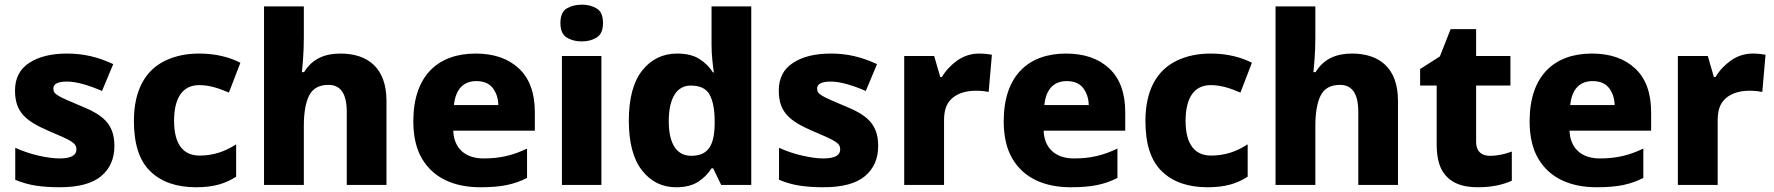

<svg xmlns="http://www.w3.org/2000/svg" viewBox="-20 -787 7549 817"><path d="M466.8 -166C466.8 -262.2 415 -299.8 319.8 -337.9C225.6 -377.9 207 -385.3 207 -410.2C207 -430.2 226.6 -439.9 265.1 -439.9C306.2 -439.9 359.4 -423.8 414.1 -399.9L461.9 -514.2C395.5 -544.9 335.4 -559.1 265.1 -559.1C198.2 -559.1 145 -545.9 104.5 -519.5C64 -493.2 43.9 -454.1 43.9 -401.9C43.9 -309.6 89.8 -272 187 -230C287.6 -187.5 305.2 -178.2 305.2 -150.9C305.2 -127 283.7 -112.8 232.9 -112.8C209 -112.8 179.7 -116.7 145 -124.5C110.4 -132.3 76.7 -143.6 44.9 -158.2V-22C74.2 -9.8 103.5 -1.5 132.3 2.9C161.1 7.3 195.3 9.8 233.9 9.8C314 9.8 373 -5.9 410.6 -37.6C448.2 -69.3 466.8 -111.8 466.8 -166Z M814 9.8C890.1 9.8 939.5 -5.9 984.9 -35.2V-172.9C938 -142.1 887.7 -125 829.1 -125C762.2 -125 720.7 -169.9 720.7 -272.9C720.7 -374.5 759.8 -424.8 827.6 -424.8C869.1 -424.8 907.2 -413.1 954.1 -393.1L1002.9 -520C957.5 -543 899.9 -559.1 827.6 -559.1C773.9 -559.1 726.1 -549.3 684.1 -529.3C600.1 -489.3 549.8 -405.3 549.8 -272C549.8 -173.8 573.2 -102.5 620.1 -57.6C666.5 -12.7 731.4 9.8 814 9.8Z M1272.9 -759.8H1103.5V0H1272.9V-251C1272.9 -307.1 1280.3 -350.1 1295.4 -380.4C1310.5 -410.6 1337.9 -425.8 1377.9 -425.8C1429.7 -425.8 1455.6 -387.7 1455.6 -311V0H1624.5V-357.9C1624.5 -499.5 1543.5 -559.1 1428.7 -559.1C1362.3 -559.1 1308.6 -537.1 1273.9 -480H1264.6C1267.1 -503.9 1272.9 -560.5 1272.9 -627Z M2003.9 -559.1C1844.2 -559.1 1738.8 -465.3 1738.8 -271C1738.8 -207 1751 -153.8 1775.4 -112.3C1824.2 -28.8 1913.1 9.8 2023.9 9.8C2068.4 9.8 2106 6.8 2136.2 0.5C2166.5 -5.9 2195.3 -15.6 2222.7 -29.8V-154.8C2161.6 -125.5 2107.4 -112.8 2037.6 -112.8C1957 -112.8 1911.1 -158.7 1908.7 -231H2255.9V-309.1C2255.9 -391.1 2233.4 -453.1 2188 -495.6C2142.6 -538.1 2081.1 -559.1 2003.9 -559.1ZM2006.8 -441.9C2038.1 -441.9 2061.5 -432.1 2076.7 -412.6C2091.8 -392.6 2100.1 -368.7 2100.6 -339.8H1911.6C1918.9 -410.6 1954.6 -441.9 2006.8 -441.9Z M2456.1 -767.1C2430.7 -767.1 2409.2 -761.7 2391.6 -751C2373.5 -740.2 2364.7 -719.7 2364.7 -689C2364.7 -659.2 2373.5 -638.7 2391.6 -627.4C2409.2 -616.2 2430.7 -610.8 2456.1 -610.8C2480 -610.8 2501 -616.2 2519 -627.4C2537.1 -638.7 2545.9 -659.2 2545.9 -689C2545.9 -719.7 2537.1 -740.2 2519 -751C2501 -761.7 2480 -767.1 2456.1 -767.1ZM2371.1 -548.8V0H2539.1V-548.8Z M2856.9 9.8C2895.5 9.8 2927.2 2 2951.2 -13.7C2975.1 -29.3 2993.7 -48.3 3007.8 -70.8H3014.6L3048.8 0H3176.8V-759.8H3007.8V-597.2C3007.8 -575.2 3008.8 -552.7 3011.2 -530.8C3013.7 -508.3 3015.6 -491.2 3017.6 -479H3013.7C2999 -502 2980 -521 2956.1 -536.1C2932.1 -551.3 2900.4 -559.1 2861.8 -559.1C2800.8 -559.1 2751 -535.2 2712.9 -487.3C2674.8 -439 2655.8 -368.2 2655.8 -273.9C2655.8 -180.7 2674.3 -109.9 2711.9 -62C2749 -14.2 2797.4 9.8 2856.9 9.8ZM2920.9 -124C2862.3 -124 2825.7 -170.9 2825.7 -271C2825.7 -372.6 2861.8 -422.9 2918.9 -422.9C2958.5 -422.9 2985.4 -410.2 2999.5 -384.3C3013.7 -358.4 3021 -320.8 3021 -272V-256.8C3019.5 -167.5 2992.7 -124 2920.9 -124Z M3716.8 -166C3716.8 -262.2 3665 -299.8 3569.8 -337.9C3475.6 -377.9 3457 -385.3 3457 -410.2C3457 -430.2 3476.6 -439.9 3515.1 -439.9C3556.2 -439.9 3609.4 -423.8 3664.1 -399.9L3711.9 -514.2C3645.5 -544.9 3585.4 -559.1 3515.1 -559.1C3448.2 -559.1 3395 -545.9 3354.5 -519.5C3314 -493.2 3293.9 -454.1 3293.9 -401.9C3293.9 -309.6 3339.8 -272 3437 -230C3537.6 -187.5 3555.2 -178.2 3555.2 -150.9C3555.2 -127 3533.7 -112.8 3482.9 -112.8C3459 -112.8 3429.7 -116.7 3395 -124.5C3360.4 -132.3 3326.7 -143.6 3294.9 -158.2V-22C3324.2 -9.8 3353.5 -1.5 3382.3 2.9C3411.1 7.3 3445.3 9.8 3483.9 9.8C3564 9.8 3623 -5.9 3660.6 -37.6C3698.2 -69.3 3716.8 -111.8 3716.8 -166Z M4147 -559.1C4112.8 -559.1 4081.5 -549.3 4053.7 -529.8C4025.9 -509.8 4003.9 -486.3 3987.8 -459H3981L3955.1 -548.8H3827.6V0H3997.1V-274.9C3997.1 -309.1 4003.9 -335.4 4017.6 -353.5C4044.9 -390.1 4090.3 -400.9 4132.8 -400.9C4155.8 -400.9 4174.8 -398.4 4187 -396L4200.7 -554.2C4189 -556.6 4164.1 -559.1 4147 -559.1Z M4516.1 -559.1C4356.4 -559.1 4251 -465.3 4251 -271C4251 -207 4263.2 -153.8 4287.6 -112.3C4336.4 -28.8 4425.3 9.8 4536.1 9.8C4580.6 9.8 4618.2 6.8 4648.4 0.5C4678.7 -5.9 4707.5 -15.6 4734.9 -29.8V-154.8C4673.8 -125.5 4619.6 -112.8 4549.8 -112.8C4469.2 -112.8 4423.3 -158.7 4420.9 -231H4768.1V-309.1C4768.1 -391.1 4745.6 -453.1 4700.2 -495.6C4654.8 -538.1 4593.3 -559.1 4516.1 -559.1ZM4519 -441.9C4550.3 -441.9 4573.7 -432.1 4588.9 -412.6C4604 -392.6 4612.3 -368.7 4612.8 -339.8H4423.8C4431.2 -410.6 4466.8 -441.9 4519 -441.9Z M5118.2 9.8C5194.3 9.8 5243.7 -5.9 5289.1 -35.2V-172.9C5242.2 -142.1 5191.9 -125 5133.3 -125C5066.4 -125 5024.9 -169.9 5024.9 -272.9C5024.9 -374.5 5064 -424.8 5131.8 -424.8C5173.3 -424.8 5211.4 -413.1 5258.3 -393.1L5307.1 -520C5261.7 -543 5204.1 -559.1 5131.8 -559.1C5078.1 -559.1 5030.3 -549.3 4988.3 -529.3C4904.3 -489.3 4854 -405.3 4854 -272C4854 -173.8 4877.4 -102.5 4924.3 -57.6C4970.7 -12.7 5035.6 9.8 5118.2 9.8Z M5577.1 -759.8H5407.7V0H5577.1V-251C5577.1 -307.1 5584.5 -350.1 5599.6 -380.4C5614.7 -410.6 5642.1 -425.8 5682.1 -425.8C5733.9 -425.8 5759.8 -387.7 5759.8 -311V0H5928.7V-357.9C5928.7 -499.5 5847.7 -559.1 5732.9 -559.1C5666.5 -559.1 5612.8 -537.1 5578.1 -480H5568.8C5571.3 -503.9 5577.1 -560.5 5577.1 -627Z M6319.8 -124C6284.2 -124 6261.2 -143.1 6261.2 -182.1V-422.9H6407.2V-548.8H6261.2V-663.1H6152.8L6106.9 -546.9L6022.9 -493.2V-422.9H6093.3V-175.8C6093.3 -127.4 6100.6 -89.8 6115.7 -63C6145.5 -9.8 6199.7 9.8 6268.1 9.8C6332 9.8 6377.4 -2 6413.1 -18.1V-142.1C6382.3 -130.9 6353.5 -124 6319.8 -124Z M6753.9 -559.1C6594.2 -559.1 6488.8 -465.3 6488.8 -271C6488.8 -207 6501 -153.8 6525.4 -112.3C6574.2 -28.8 6663.1 9.8 6773.9 9.8C6818.4 9.8 6856 6.8 6886.2 0.5C6916.5 -5.9 6945.3 -15.6 6972.7 -29.8V-154.8C6911.6 -125.5 6857.4 -112.8 6787.6 -112.8C6707 -112.8 6661.1 -158.7 6658.7 -231H7005.9V-309.1C7005.9 -391.1 6983.4 -453.1 6938 -495.6C6892.6 -538.1 6831.1 -559.1 6753.9 -559.1ZM6756.8 -441.9C6788.1 -441.9 6811.5 -432.1 6826.7 -412.6C6841.8 -392.6 6850.1 -368.7 6850.6 -339.8H6661.6C6668.9 -410.6 6704.6 -441.9 6756.8 -441.9Z M7439 -559.1C7404.8 -559.1 7373.5 -549.3 7345.7 -529.8C7317.9 -509.8 7295.9 -486.3 7279.8 -459H7272.9L7247.1 -548.8H7119.6V0H7289.1V-274.9C7289.1 -309.1 7295.9 -335.4 7309.6 -353.5C7336.9 -390.1 7382.3 -400.9 7424.8 -400.9C7447.8 -400.9 7466.8 -398.4 7479 -396L7492.7 -554.2C7481 -556.6 7456.1 -559.1 7439 -559.1Z"/></svg>

Font: Noto Reveo Sans
Style: Regular
Weight: 800
Designer: Monotype Design Team
Foundry: Monotype Imaging Inc.
Version: Version 2.007